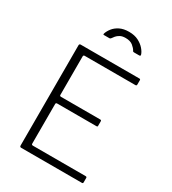

<svg xmlns="http://www.w3.org/2000/svg" viewBox="-227 -1079 1069 1196"><g transform="rotate(30 308.0 -481.0)"><path d="M110 -731Q110 -742 120 -742H543Q550 -742 550 -734V-703Q550 -694 541 -694H177Q167 -694 167 -685V-407Q167 -399 177 -399H459Q467 -399 467 -391V-359Q467 -355 465.5 -353Q464 -351 458 -351H177Q167 -351 167 -342V-57Q167 -48 177 -48H556Q565 -48 565 -40V-8Q565 -4 563 -2Q561 0 557 0H120Q110 0 110 -11V-731ZM469 -866H432Q428 -866 426 -867Q424 -868 422 -872Q414 -887 395 -902.5Q376 -918 342 -918Q318 -918 303 -909.5Q288 -901 279.5 -891Q271 -881 266 -873Q263 -869 260.5 -867.5Q258 -866 253 -866H215Q211 -866 210.5 -869Q210 -872 211 -874Q217 -894 233 -914.5Q249 -935 276 -948.5Q303 -962 342 -962Q382 -962 410 -947.5Q438 -933 455 -913Q472 -893 477 -876Q480 -866 469 -866Z"/></g></svg>

Font: Libre Franklin ExtraLight
Style: Regular
Weight: 250
Designer: Pablo Impallari, Rodrigo Fuenzalida, Nhung Nguyen
Foundry: Impallari Type
Version: Version 3.000